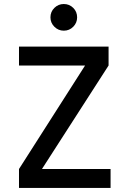

<svg xmlns="http://www.w3.org/2000/svg" viewBox="-20 -922 626 942"><path d="M147.5 -33.2 73.2 -92.8 438.5 -665 512.7 -600.6ZM73.2 0V-92.8H522.5V0ZM73.2 -600.6V-693.4H512.7V-600.6ZM293 -771.5Q266.1 -771.5 246.8 -790.8Q227.5 -810.1 227.5 -836.9Q227.5 -864.3 246.8 -883.3Q266.1 -902.3 293 -902.3Q320.3 -902.3 339.4 -883.3Q358.4 -864.3 358.4 -836.9Q358.4 -810.1 339.4 -790.8Q320.3 -771.5 293 -771.5Z"/></svg>

Font: Cascadia Mono
Style: Regular
Weight: 400
Monospace: yes
Designer: Aaron Bell
Foundry: Saja Typeworks
Version: Version 2102.003